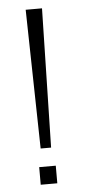

<svg xmlns="http://www.w3.org/2000/svg" viewBox="-51 -718 371 750"><g transform="rotate(-5 134.5 -343.0)"><path d="M79 -686 90 -141H131C135 -339 143 -686 143 -686H79ZM78 -69V0H143V-69H78Z"/></g></svg>

Font: ChivoLight
Style: Regular
Weight: 300
Designer: Hector Gatti
Foundry: Omnibus-Type
Version: Version 1.004;PS 001.004;hotconv 1.0.88;makeotf.lib2.5.64775